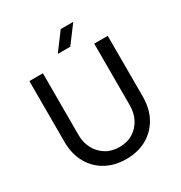

<svg xmlns="http://www.w3.org/2000/svg" viewBox="-203 -1023 1108 1178"><g transform="rotate(-30 350.5 -434.0)"><path d="M350.7 12.4Q269.8 12.4 207.1 -22Q144.4 -56.4 108.7 -120.1Q73 -183.8 73 -271.2V-700H168.8V-261.4Q168.8 -210 191 -167.2Q213.2 -124.4 254.1 -98.6Q295 -72.8 351.1 -72.8Q407.2 -72.8 447.9 -98.5Q488.6 -124.2 510.5 -167.1Q532.4 -210 532.4 -261.4V-700H628.2V-271.2Q628.2 -183.8 592.5 -120.1Q556.8 -56.4 494.2 -22Q431.6 12.4 350.7 12.4ZM307.2 -757 399.2 -880H487.8L395.8 -757Z"/></g></svg>

Font: MuseoModerno Thin
Style: Regular
Weight: 100
Designer: Pablo Cosgaya, Héctor Gatti, Marcela Romero, and the Authors of The MuseoModerno Project.
Foundry: Omnibus-Type Team
Version: Version 1.003